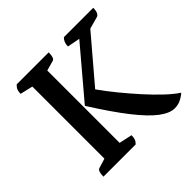

<svg xmlns="http://www.w3.org/2000/svg" viewBox="-165 -801 972 972"><g transform="rotate(-45 321.5 -315.0)"><path d="M559 11Q524 11 480 -22Q436 -55 378.5 -128Q321 -201 246 -320L466 -580L398 -593Q398 -624 417 -641H627Q627 -599 604 -594L542 -577L342 -342Q373 -298 411 -251.5Q449 -205 489 -160.5Q529 -116 567 -80Q605 -44 638 -22Q621 -7 601.5 2Q582 11 559 11ZM59 0Q59 -40 75 -45L127 -61V-577L59 -593Q59 -608 63 -619Q67 -630 79 -641H308Q308 -600 292 -596L238 -581V-63L308 -48Q308 -33 304.5 -22Q301 -11 290 0Z"/></g></svg>

Font: Petrona SemiBold
Style: Regular
Weight: 600
Designer: Ringo R. Seeber
Foundry: Ringo R. Seeber
Version: Version 2.001; ttfautohint (v1.8.3)